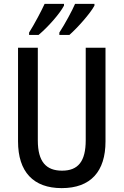

<svg xmlns="http://www.w3.org/2000/svg" viewBox="-20 -960 637 990"><path d="M467 -931V-940H367C353 -907 316 -838 286 -792V-780H338C379 -816 446 -891 467 -931ZM310 -931V-940H210C194 -905 160 -840 130 -792V-780H179C228 -821 288 -889 310 -931ZM524 -231V-714H422V-237C422 -128 383 -80 300 -80C218 -80 175 -126 175 -236V-714H73V-231C73 -74 152 10 298 10C448 10 524 -76 524 -231Z"/></svg>

Font: Noto Sans Gurmukhi UI Condensed Medium
Style: Regular
Weight: 500
Width: 3
Designer: Jelle Bosma - Monotype Design Team
Foundry: Monotype Imaging Inc.
Version: Version 2.004